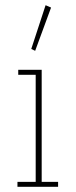

<svg xmlns="http://www.w3.org/2000/svg" viewBox="-20 -717 290 737"><path d="M47 0V-19H117V-430H50V-449H140V-19H203V0ZM115 -522 100 -529 155 -697 176 -688Z"/></svg>

Font: Inconsolata UltraCondensed ExtraLight
Style: Regular
Weight: 200
Width: 1
Monospace: yes
Designer: Raph Levien, Cyreal, Brenton Simpson
Foundry: Raph Levien, Cyreal, Google
Version: Version 3.100; ttfautohint (v1.8.4.7-5d5b)